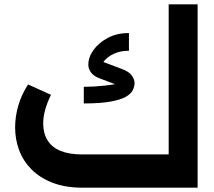

<svg xmlns="http://www.w3.org/2000/svg" viewBox="-20 -869 991 889"><path d="M362 0Q282 0 223 -23Q164 -46 125.5 -85Q87 -124 68.5 -174Q50 -224 50 -279Q50 -330 65 -381Q80 -432 110 -478L216 -430Q198 -393 189 -360Q180 -327 180 -297Q180 -252 200 -219.5Q220 -187 260 -170.5Q300 -154 360 -154H761V-849H895V0ZM368 -390V-467Q413 -467 464 -472.5Q515 -478 547 -487L540 -469L439 -507Q413 -517 401 -534Q389 -551 389 -569Q389 -604 412.5 -637Q436 -670 478 -693Q520 -716 577 -716V-634Q537 -634 507 -620Q477 -606 460.5 -584.5Q444 -563 444 -540L419 -597L546 -549Q578 -537 590.5 -519Q603 -501 603 -485Q603 -468 594.5 -451Q586 -434 562 -420.5Q538 -407 491 -398.5Q444 -390 368 -390Z"/></svg>

Font: Alexandria SemiBold
Style: Regular
Weight: 600
Designer: Mohamed Gaber
Foundry: Kief Type Foundry
Version: Version 5.100